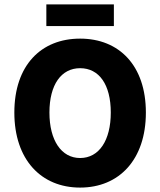

<svg xmlns="http://www.w3.org/2000/svg" viewBox="-20 -838 727 870"><path d="M343 12C520 12 641 -115 641 -328C641 -541 520 -663 343 -663C166 -663 45 -542 45 -328C45 -115 166 12 343 12ZM343 -122C258 -122 204 -202 204 -328C204 -455 258 -529 343 -529C429 -529 482 -455 482 -328C482 -202 429 -122 343 -122ZM190 -720H496V-818H190Z"/></svg>

Font: Source Sans Pro
Style: Bold
Weight: 700
Designer: Paul D. Hunt
Foundry: Adobe Systems Incorporated
Version: Version 3.006;hotconv 1.0.111;makeotfexe 2.5.65597